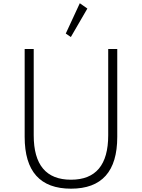

<svg xmlns="http://www.w3.org/2000/svg" viewBox="-20 -1120 854 1156"><path d="M407.5 16Q686 16 686 -296V-825H631.5V-305.5Q631.5 -38 407.5 -38Q183 -38 183 -305.5V-825H128.5V-296Q128.5 16 407.5 16ZM406.5 -897 506 -1068.5 460.5 -1100.5 376 -918Z"/></svg>

Font: Spartan Light
Style: Regular
Weight: 300
Designer: Matt Bailey, Mirko Velimirovic
Foundry: Matt Bailey
Version: Version 1.003; ttfautohint (v1.8.3)